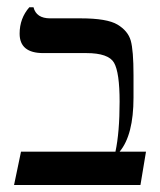

<svg xmlns="http://www.w3.org/2000/svg" viewBox="-20 -536 450 540"><path d="M375 -15.6H19.5L39.1 -109.4H304.7Q316.4 -164.1 316.4 -250Q316.4 -332 300.8 -359.4Q285.2 -386.7 222.7 -386.7H101.6Q35.2 -386.7 35.2 -441.4Q35.2 -484.4 62.5 -515.6H74.2Q82 -484.4 121.1 -484.4H207Q281.2 -484.4 310.5 -466.8Q339.8 -449.2 347.7 -421.9Q355.5 -394.5 355.5 -324.2V-261.7Q355.5 -156.2 316.4 -109.4H390.6Z"/></svg>

Font: 和音 by 宁静之雨，公众号njzyshare
Style: Regular
Weight: 400
Designer: Steve Matteson
Foundry: Ascender Corporation
Version: Version 6.00;June 8, 2018;FontCreator 11.0.0.2388 32-bit